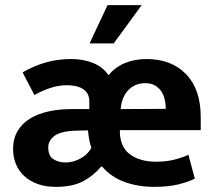

<svg xmlns="http://www.w3.org/2000/svg" viewBox="-20 -717 835 748"><path d="M423 -548H329L399 -697H532ZM762 -210H447V-206Q447 -145 486 -116Q525 -87 588 -87Q628 -87 659 -95Q690 -103 714 -114L739 -21Q713 -8 674 1.5Q635 11 581 11Q518 11 465.5 -8Q413 -27 378 -68H374Q345 -33 304 -11Q263 11 197 11Q157 11 126 -0.5Q95 -12 74 -31.5Q53 -51 42 -78Q31 -105 31 -136Q31 -177 48.5 -206.5Q66 -236 97 -255Q128 -274 169.5 -283Q211 -292 259 -292H328V-321Q328 -354 304.5 -369.5Q281 -385 241 -385Q212 -385 181.5 -376Q151 -367 114 -347L68 -435Q111 -460 157.5 -473.5Q204 -487 258 -487Q305 -487 343 -471.5Q381 -456 402 -425H404Q428 -455 466 -471Q504 -487 551 -487Q648 -487 705 -428Q762 -369 762 -261ZM168 -143Q168 -109 188.5 -96.5Q209 -84 235 -84Q265 -84 293.5 -99.5Q322 -115 336 -141Q326 -169 323 -209L277 -208Q216 -206 192 -187.5Q168 -169 168 -143ZM626 -293Q626 -312 621.5 -330.5Q617 -349 607.5 -362.5Q598 -376 583 -384.5Q568 -393 546 -393Q506 -393 480 -366Q454 -339 450 -292Z"/></svg>

Font: Mukta Vaani
Style: Bold
Weight: 700
Designer: Noopur Datye, Girish Dalvi, Yashodeep Gholap, Pallavi Karambelkar
Foundry: Ek Type
Version: Version 2.538;PS 1.000;hotconv 16.6.51;makeotf.lib2.5.65220;